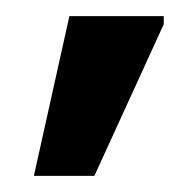

<svg xmlns="http://www.w3.org/2000/svg" viewBox="-20 -148 243 238"><path d="M97 70H22L66 -128H183V-118Z"/></svg>

Font: Phudu Medium
Style: Regular
Weight: 500
Version: Version 1.005;gftools[0.9.23]